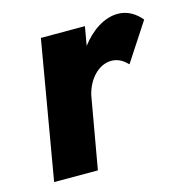

<svg xmlns="http://www.w3.org/2000/svg" viewBox="-78 -545 601 619"><g transform="rotate(-15 222.5 -235.5)"><path d="M362 -304 445 -431C426 -454 400 -471 367 -471C322 -471 277 -441 244 -397L255 -460H108L29 0H175L217 -239C228 -288 264 -331 310 -330C333 -329 348 -318 362 -304Z"/></g></svg>

Font: Jost*
Style: Bold Italic
Weight: 700
Italic angle: -10°
Version: Version 3.7